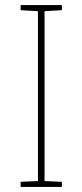

<svg xmlns="http://www.w3.org/2000/svg" viewBox="-20 -734 323 754"><path d="M223 0V-20L155 -23V-690L223 -694V-714H61V-694L129 -690V-23L61 -20V0Z"/></svg>

Font: Noto Sans Ethiopic Thin
Style: Regular
Weight: 100
Designer: Monotype Design Team
Foundry: Monotype Imaging Inc.
Version: Version 2.102